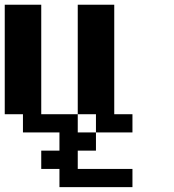

<svg xmlns="http://www.w3.org/2000/svg" viewBox="-20 -558 732 809"><path d="M230.5 230.5V153.8H153.8V76.7H230.5V0H76.7V-76.7H0V-538.1H153.8V-76.7H307.6V0H384.3V76.7H307.6V153.8H538.1V230.5ZM384.3 0V-76.7H307.6V-538.1H461.4V-76.7H538.1V0Z"/></svg>

Font: Good Old DOS
Style: Regular
Weight: 400
Designer: Vasily Draigo
Foundry: Vasily Draigo
Version: 1.0